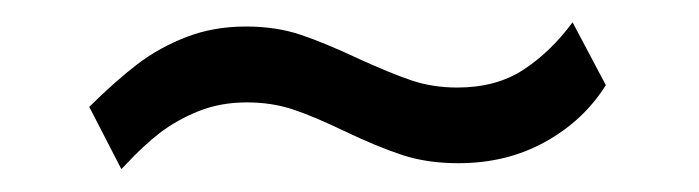

<svg xmlns="http://www.w3.org/2000/svg" viewBox="-20 -448 612 168"><path d="M381.1 -305.2Q353.9 -305.2 332.2 -312.3Q310.4 -319.4 280.7 -333.6Q254.8 -346.1 236.4 -352.2Q217.9 -358.4 196 -358.4Q173 -358.4 153.9 -350.8Q134.8 -343.1 120 -331.8Q105.2 -320.4 89.3 -303.2L86.2 -300L58.1 -354.5Q81.1 -377.2 100.3 -391.9Q119.5 -406.5 143.1 -415.6Q166.8 -424.8 195.2 -424.8Q221.6 -424.8 243 -417.6Q264.5 -410.4 294.2 -396.4Q322.1 -383.7 340.5 -377.5Q358.9 -371.4 380.2 -371.4Q414.2 -371.4 438 -387Q461.9 -402.6 481 -428.5L510.1 -373.5Q490.8 -342.6 457.1 -323.9Q423.5 -305.2 381.1 -305.2Z"/></svg>

Font: Public Sans VF
Style: Regular
Weight: 400
Designer: Pablo Impallari, Rodrigo Fuenzalida (Modified by Dan O. Williams and USWDS)
Version: Version 1.003